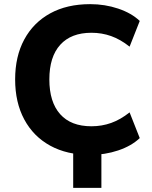

<svg xmlns="http://www.w3.org/2000/svg" viewBox="-20 -736 731 926"><path d="M333 170V-76H469V170ZM415 11Q303 11 222 -33.5Q141 -78 97 -160Q53 -242 53 -353Q53 -464 97 -545.5Q141 -627 222 -671.5Q303 -716 415 -716Q486 -716 550 -694.5Q614 -673 654 -635L605 -511Q561 -546 516 -562Q471 -578 421 -578Q323 -578 270.5 -520Q218 -462 218 -353Q218 -244 270 -185.5Q322 -127 421 -127Q471 -127 516 -143Q561 -159 605 -194L654 -70Q614 -32 550 -10.5Q486 11 415 11Z"/></svg>

Font: Nunito Sans 11pt ExtraBold
Style: Regular
Weight: 800
Version: Version 3.101;gftools[0.9.27]